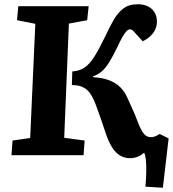

<svg xmlns="http://www.w3.org/2000/svg" viewBox="-20 -730 815 903"><path d="M320 -394Q354 -396 378 -412.5Q402 -429 424 -464Q446 -499 474 -557Q494 -600 513.5 -634.5Q533 -669 559.5 -689.5Q586 -710 627 -710Q669 -710 693.5 -688Q718 -666 718 -628Q718 -597 699 -573Q680 -549 651 -536L611 -580Q606 -586 601 -589Q596 -592 590 -592Q583 -592 574.5 -583Q566 -574 555 -554.5Q544 -535 529 -503Q510 -464 494 -438Q478 -412 460.5 -396Q443 -380 418 -371V-367Q465 -364 496 -351.5Q527 -339 547 -318.5Q567 -298 579 -270Q588 -250 597 -230.5Q606 -211 614.5 -191Q623 -171 631 -149Q641 -124 650 -110Q659 -96 668.5 -90.5Q678 -85 690 -85Q700 -85 709 -88.5Q718 -92 731 -100L773 -79L746 153L664 148Q668 103 668 72.5Q668 42 666 21.5Q664 1 658 -12Q645 0 628 7Q611 14 591 14Q566 14 544.5 1.5Q523 -11 505 -40.5Q487 -70 472 -119Q467 -136 460.5 -153.5Q454 -171 447 -191.5Q440 -212 431 -236Q419 -268 405 -289Q391 -310 370 -320Q349 -330 318 -330ZM146 -618 60 -635 66 -701H397L390 -635L304 -619L282 -82L378 -69L373 0H34L39 -69L122 -81Z"/></svg>

Font: Literata
Style: Bold Italic
Weight: 700
Italic angle: -2°
Designer: Latin by Veronika Burian and Jose Scaglione. Greek by Irene Vlachou. Cyrillic by Vera Evstafieva
Foundry: TypeTogether
Version: Version 3.103;gftools[0.9.29]